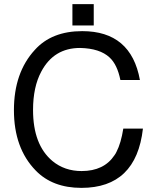

<svg xmlns="http://www.w3.org/2000/svg" viewBox="-20 -893 762 936"><path d="M437 -873V-769H333V-873ZM662.1 -502.9H566.9Q551.8 -578.1 514.2 -612.8Q466.8 -657.2 370.1 -659.2Q242.2 -659.2 181.2 -543.9Q141.1 -469.2 141.1 -356.9Q141.1 -187 235.8 -107.9Q294.9 -59.1 377.9 -59.1Q486.8 -59.1 538.1 -136.2Q543.9 -144 547.9 -152.8Q569.8 -194.8 581.1 -266.1H676.8Q644 22.9 377 22.9Q235.8 22.9 153.8 -62Q47.9 -170.9 47.9 -356Q47.9 -539.1 149.9 -649.9Q231.9 -741.2 380.9 -741.2Q619.1 -741.2 662.1 -502.9Z"/></svg>

Font: SolaimanLipi
Style: Normal
Weight: 400
Designer: Solaiman Karim
Foundry: Al Mamun Sumon
Version: Version 2.000